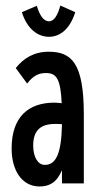

<svg xmlns="http://www.w3.org/2000/svg" viewBox="-20 -663 353 694"><path d="M198 -643C189 -609 176 -586 157 -586C138 -586 124 -606 113 -642L59 -619C78 -558 117 -530 157 -530C197 -530 233 -558 252 -619ZM123 11C157 11 185 -2 204 -48V0H283V-249C283 -435 239 -476 156 -476C102 -476 65 -452 37 -417L78 -361C99 -388 118 -399 146 -399C183 -399 199 -380 203 -290C194 -291 185 -292 177 -292C83 -292 22 -241 22 -126C22 -49 58 11 123 11ZM100 -137C100 -191 126 -215 179 -215C187 -215 195 -215 204 -214C202 -109 183 -67 142 -67C117 -67 100 -95 100 -137Z"/></svg>

Font: Inconsolata ExtraCondensed
Style: Bold
Weight: 700
Width: 2
Monospace: yes
Designer: Raph Levien, Cyreal, Brenton Simpson
Foundry: Raph Levien, Cyreal, Google
Version: Version 3.100